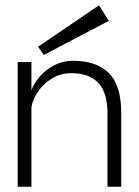

<svg xmlns="http://www.w3.org/2000/svg" viewBox="-20 -707 526 727"><path d="M47 0V-472H99V-365Q108 -391 130.5 -417Q153 -443 185.5 -460Q218 -477 257 -477Q345 -477 392 -430.5Q439 -384 439 -280V0H387V-278Q387 -357 352 -393.5Q317 -430 251 -430Q209 -430 176 -409.5Q143 -389 123 -359Q103 -329 99 -300V0ZM146 -499 124 -530 355 -687 392 -628Z"/></svg>

Font: Lil Grotesk Light
Style: Regular
Weight: 300
Designer: Bastien Sozeau
Foundry: NBR — Bastien Sozeau
Version: Version 3.003; ttfautohint (v1.8.4.7-5d5b);gftools[0.9.33]